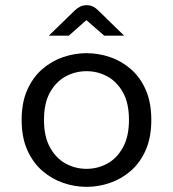

<svg xmlns="http://www.w3.org/2000/svg" viewBox="-20 -714 672 746"><path d="M316 12Q270.5 12 225.7 -3.3Q180.9 -18.6 144.4 -50.3Q107.8 -82.1 85.9 -131.3Q64.1 -180.4 64.1 -248.1Q64.1 -315.8 85.9 -364.8Q107.8 -413.8 144.4 -445.5Q180.9 -477.1 225.7 -492.3Q270.5 -507.4 316 -507.4Q362.5 -507.4 407.2 -492.3Q451.8 -477.1 488.4 -445.5Q524.9 -413.8 546.4 -364.8Q567.9 -315.8 567.9 -248.1Q567.9 -180.4 546.4 -131.3Q524.9 -82.1 488.4 -50.3Q451.8 -18.6 407.2 -3.3Q362.5 12 316 12ZM316 -58Q359.6 -58 397.1 -78.5Q434.5 -99 457.8 -141.4Q481.1 -183.7 481.1 -248.1Q481.1 -313.5 457.7 -355.2Q434.2 -396.9 396.8 -417.2Q359.4 -437.4 316 -437.4Q272.9 -437.4 235.3 -417.2Q197.8 -396.9 174.3 -355.2Q150.9 -313.5 150.9 -248.1Q150.9 -183.7 174.2 -141.4Q197.5 -99 235.1 -78.5Q272.6 -58 316 -58ZM169.7 -575.4 270.3 -673.2Q281 -683.4 292.2 -688.7Q303.4 -693.9 316.7 -693.9Q329.6 -693.9 340.8 -688.7Q352 -683.4 362 -673.2L462.3 -575.4H385L315.6 -635.7L247.3 -575.4Z"/></svg>

Font: Atkinson Hyperlegible Mono ExtraLight
Style: Regular
Weight: 200
Monospace: yes
Designer: Elliott Scott, Megan Eiswerth, Linus Boman, Theodore Petrosky, Letters from Sweden
Foundry: Applied Design Works, Letters from Sweden
Version: Version 2.001